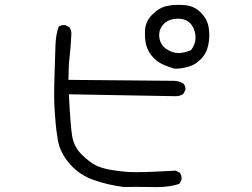

<svg xmlns="http://www.w3.org/2000/svg" viewBox="-20 -765 1040 791"><path d="M715.8 -546.4Q689.5 -546.4 664.1 -564Q639.6 -581.5 636.2 -612.3Q635.7 -616.7 635.7 -621.6Q635.7 -626.5 637 -633.8Q638.2 -641.1 642.6 -649.4Q647 -658.7 655.8 -667.5Q664.6 -676.3 677.2 -681.6Q693.8 -688 713.9 -688Q744.6 -688 762.7 -669.9Q779.8 -653.3 784.7 -623.5Q785.6 -616.7 785.6 -608.6Q785.6 -600.6 783.2 -591.3Q779.3 -575.7 768.6 -560.5L767.1 -558.6Q738.3 -546.4 715.8 -546.4ZM832.5 -560.5Q836.4 -571.3 839.4 -586.9Q842.3 -602.5 842.3 -619.9Q842.3 -637.2 839.4 -653.3Q834 -686.5 806.2 -714.4Q780.3 -740.2 742.7 -743.7Q728 -745.1 714.4 -745.1Q690.4 -745.1 669.4 -740.7Q636.7 -734.4 606.9 -704.6Q579.6 -677.2 577.6 -640.6Q577.1 -632.8 577.1 -625.5Q577.1 -596.7 583 -576.7Q591.8 -547.4 614.3 -524.9Q629.4 -509.8 648.9 -500.5Q673.3 -489.3 699.2 -481.9Q730.5 -481.9 759.8 -491.2Q788.6 -500.5 810.5 -524.4Q824.7 -540 832.5 -560.5ZM211.9 -231.4Q214.8 -209 218.3 -188Q227.1 -134.3 270.5 -86.4Q309.6 -43 366.2 -23.4Q426.3 -2.4 489.7 5.4Q510.3 4.9 539.8 4.9Q569.3 4.9 593.3 5.4Q617.2 5.9 622.6 5.9Q682.1 5.9 719.7 -8.3L727.5 -23.9Q728 -28.3 728 -32.2Q728 -44.4 720.2 -53.7L704.1 -62Q593.3 -55.7 539.6 -55.7Q518.6 -55.7 506.3 -56.6Q462.9 -60.1 430.9 -66.2Q398.9 -72.3 375.2 -83.5Q351.6 -94.7 318.4 -126.5Q284.2 -159.2 276.9 -206.5Q270 -252 263.7 -376.5L704.1 -368.7Q721.7 -368.7 734.9 -377.9L743.7 -394Q744.1 -395.5 744.1 -397Q744.1 -411.1 735.8 -420.4Q717.3 -432.1 694.8 -432.1Q691.9 -432.1 688.5 -432.1L262.2 -436V-444.3Q262.2 -491.7 267.1 -534.7Q272 -577.6 273.9 -623.5Q273.9 -627 273.9 -628.4Q273.9 -642.6 265.1 -653.3L248.5 -661.6Q246.6 -662.1 243.9 -662.1Q241.2 -662.1 237.3 -661.1Q228.5 -660.2 221.7 -655.3Q209.5 -620.1 208.5 -578.1Q207.5 -536.1 205.3 -476.1Q203.1 -416 203.1 -378.4Q203.1 -340.8 204.8 -316.2Q206.5 -291.5 207.5 -279.1Q208.5 -266.6 209.5 -254.9Q210.4 -243.2 211.9 -231.4Z"/></svg>

Font: NaikaiFont
Style: Light
Weight: 300
Version: Version 1.89